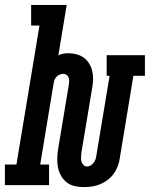

<svg xmlns="http://www.w3.org/2000/svg" viewBox="-68 -755 611 783"><path d="M274 8Q255 8 237 4Q219 0 204.5 -11Q190 -22 181 -38Q172 -54 168.5 -71.5Q165 -89 165.5 -108.5Q166 -128 169 -147L213 -411Q214 -418 214 -425.5Q214 -433 211.5 -439.5Q209 -446 203 -450Q197 -454 190 -454Q183 -454 176 -451Q169 -448 163.5 -443Q158 -438 155 -431Q152 -424 151 -417L96 -84H132V0H-48V-84H-1L93 -651H59V-735H204L170 -529Q179 -534 189.5 -536Q200 -538 211 -538Q228 -538 244.5 -533.5Q261 -529 274 -519.5Q287 -510 295.5 -496Q304 -482 308 -465.5Q312 -449 311.5 -431.5Q311 -414 308 -397L264 -133Q263 -124 262.5 -115Q262 -106 264 -97.5Q266 -89 272 -82.5Q278 -76 287 -76Q295 -76 302 -80.5Q309 -85 314 -91.5Q319 -98 321.5 -105.5Q324 -113 325 -121L379 -446H367V-530H523V-446H476L420 -107Q418 -91 411.5 -75Q405 -59 394.5 -45Q384 -31 370 -20.5Q356 -10 340 -3.5Q324 3 307.5 5.5Q291 8 274 8Z"/></svg>

Font: Iosevka Slab Semibold Oblique
Style: Regular
Weight: 600
Italic angle: -9°
Monospace: yes
Designer: Belleve Invis
Foundry: Belleve Invis
Version: Version 11.1.1; ttfautohint (v1.8.3)